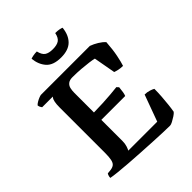

<svg xmlns="http://www.w3.org/2000/svg" viewBox="-249 -1054 1195 1195"><g transform="rotate(-45 348.5 -456.5)"><path d="M544 0Q522 0 482.5 -1.5Q443 -3 394.5 -5.5Q346 -8 295 -11Q244 -14 196 -17.5Q148 -21 110 -25Q72 -29 51 -33Q51 -43 54 -51.5Q57 -60 60 -64L89 -67Q108 -70 118.5 -79Q129 -88 133.5 -109Q138 -130 138 -167V-566Q138 -595 141.5 -612Q145 -629 150 -636.5Q155 -644 156 -644H62Q58 -649 54.5 -656Q51 -663 50 -672Q56 -679 68.5 -686.5Q81 -694 94 -699Q107 -704 112 -704H542Q567 -695 591.5 -680Q616 -665 631 -648Q627 -586 617.5 -539.5Q608 -493 600 -470Q580 -470 562 -474Q544 -478 534 -482L508 -626Q493 -630 466 -633.5Q439 -637 403.5 -640Q368 -643 327 -643Q302 -643 288.5 -632Q275 -621 271 -603.5Q267 -586 267 -566V-393Q311 -394 347.5 -395.5Q384 -397 416 -400Q448 -403 477 -406L489 -393Q487 -370 484 -353.5Q481 -337 477 -328H267V-141Q267 -118 261 -100Q255 -82 250 -74H505L569 -249Q591 -249 610.5 -242.5Q630 -236 637 -231Q637 -199 634.5 -164Q632 -129 628.5 -97.5Q625 -66 621 -45Q614 -36 598.5 -26Q583 -16 568 -8Q553 0 544 0ZM365 -779Q296 -779 265 -814.5Q234 -850 229 -904Q236 -907 251 -910Q266 -913 284 -913Q292 -878 310.5 -865Q329 -852 365 -852Q401 -852 420 -865Q439 -878 446 -913Q468 -913 482 -910Q496 -907 502 -904Q496 -845 463 -812Q430 -779 365 -779Z"/></g></svg>

Font: Texturina Medium 12pt SemiBold
Style: Regular
Weight: 600
Version: Version 1.002